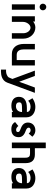

<svg xmlns="http://www.w3.org/2000/svg" viewBox="1474 -2225 976 3964"><g transform="rotate(90 1962.0 -243.0)"><path d="M193 -641C193 -679 162 -711 124 -711C86 -711 56 -679 56 -641C56 -603 86 -573 124 -573C162 -573 193 -602 193 -641ZM69 -475V0H181V-475Z M316 0H432V-234C433 -307 489 -385 551 -385C612 -385 666 -318 666 -235V0H778V-236C778 -383 670 -485 548 -485C503 -485 452 -466 424 -437V-475H316Z M887 -475V-247C887 -96 967 0 1093 0H1332V-475H1220V-100H1111C1023 -100 1000 -176 1000 -242V-475Z M1610 -11 1578 64C1562 94 1500 120 1457 120H1417V225H1464C1532 224 1644 205 1686 95L1897 -475H1787L1668 -151L1548 -475H1438Z M2293 -210C2291 -131 2243 -84 2172 -84C2122 -84 2093 -107 2093 -149C2093 -201 2123 -210 2236 -210ZM2402 -302C2402 -432 2291 -485 2188 -485C2136 -485 2076 -470 2022 -434L2008 -425L2061 -336L2078 -351C2093 -364 2129 -385 2182 -386C2231 -386 2292 -369 2292 -310H2206C2060 -310 1979 -255 1979 -145C1979 -47 2048 10 2161 10C2219 10 2261 -2 2293 -25V0H2402Z M2802 -422C2802 -422 2754 -485 2672 -485C2576 -485 2510 -423 2510 -330C2512 -235 2582 -202 2654 -175C2691 -161 2706 -150 2706 -126C2705 -99 2693 -88 2660 -88C2610 -88 2582 -134 2582 -134L2500 -67C2516 -34 2555 11 2646 11C2757 11 2812 -47 2812 -141V-143C2812 -230 2738 -266 2670 -290C2631 -305 2616 -323 2615 -350C2615 -374 2645 -387 2667 -387C2695 -387 2714 -375 2738 -348Z M3153 -375C3204 -374 3236 -358 3236 -279V0H3348V-284C3348 -422 3277 -475 3170 -475H3040V-700H2922V0H3040V-375Z M3763 -210C3761 -131 3713 -84 3642 -84C3592 -84 3563 -107 3563 -149C3563 -201 3593 -210 3706 -210ZM3872 -302C3872 -432 3761 -485 3658 -485C3606 -485 3546 -470 3492 -434L3478 -425L3531 -336L3548 -351C3563 -364 3599 -385 3652 -386C3701 -386 3762 -369 3762 -310H3676C3530 -310 3449 -255 3449 -145C3449 -47 3518 10 3631 10C3689 10 3731 -2 3763 -25V0H3872Z"/></g></svg>

Font: Mint Spirit No2
Style: Bold
Weight: 700
Designer: HARENDAL Hirwen
Foundry: Arkandis Digital Foundry.
Version: Version 1.004;FFEdit